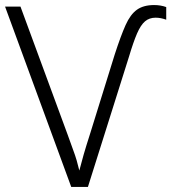

<svg xmlns="http://www.w3.org/2000/svg" viewBox="-20 -740 678 760"><path d="M596 -670Q571 -670 554 -655.5Q537 -641 522.5 -607.5Q508 -574 491 -517L328 0H262L0 -714H61L247 -209Q260 -172 269 -148Q278 -124 283.5 -105Q289 -86 294 -65Q302 -96 311 -127.5Q320 -159 338 -215L434 -524Q458 -598 477 -640.5Q496 -683 522 -701.5Q548 -720 590 -720Q616 -720 638 -712V-662Q616 -670 596 -670Z"/></svg>

Font: BC Sans Light
Style: Regular
Weight: 300
Designer: Monotype Design Team
Foundry: Monotype Imaging Inc.
Version: Version 2.000;GOOG;noto-source:20170915:90ef993387c0